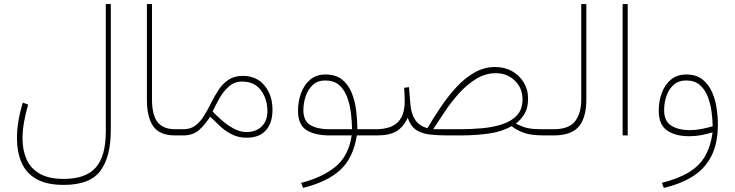

<svg xmlns="http://www.w3.org/2000/svg" viewBox="-20 -663 3597 940"><path d="M522.5 -27.3Q522.5 105.5 471.2 173.8Q419.9 242.2 292.5 242.2Q207.5 242.2 157.2 212.9Q106.9 183.6 85 131.8Q63 80.1 63 13.2Q63 -28.3 70.6 -72.8Q78.1 -117.2 91.8 -160.6L117.7 -150.9Q106 -110.4 98.1 -67.9Q90.3 -25.4 90.3 16.1Q90.3 72.3 109.9 116.7Q129.4 161.1 173.8 187Q218.3 212.9 292.5 212.9Q400.4 212.9 449.2 156.7Q498 100.6 498 -18.6V-643.1H522.5Z M699.2 -643.1H724.1V-176.3Q724.1 -99.6 751.7 -64.9Q779.3 -30.3 837.4 -30.3H867.2V0H837.4Q761.2 0 730.2 -44.9Q699.2 -89.8 699.2 -174.3Z M1188.5 11.2Q1146.5 11.2 1114.3 -5.4Q1082 -22 1056.6 -46.1Q1031.2 -70.3 1008.8 -91.8Q986.3 -55.7 956.1 -27.8Q925.8 0 877.9 0H847.7V-30.3H877.9Q913.6 -30.3 937.7 -49.1Q961.9 -67.9 980 -97.7Q998 -127.4 1014.6 -160.9Q1031.2 -194.3 1051 -224.1Q1070.8 -253.9 1098.9 -272.7Q1127 -291.5 1168 -291.5Q1236.3 -291.5 1275.1 -244.1Q1314 -196.8 1314 -126.5Q1314 -60.5 1281.5 -24.7Q1249 11.2 1188.5 11.2ZM1165 -263.7Q1127 -263.7 1099.6 -238.8Q1072.3 -213.9 1053.2 -179.7Q1034.2 -145.5 1021 -117.2Q1040.5 -96.7 1060.3 -78.9Q1080.1 -61 1100.1 -47.9Q1121.6 -33.2 1143.3 -24.9Q1165 -16.6 1187.5 -16.6Q1233.4 -16.6 1261.2 -43.9Q1289.1 -71.3 1289.1 -118.7Q1289.1 -178.2 1257.6 -220.9Q1226.1 -263.7 1165 -263.7Z M1573.7 -298.3Q1623.5 -298.3 1654.3 -273.9Q1685.1 -249.5 1701.4 -209.5Q1717.8 -169.4 1723.6 -122.6Q1729.5 -75.7 1729.5 -30.3H1815.9V0H1727.1Q1709.5 110.8 1645.5 169.4Q1581.5 228 1463.9 256.8L1454.1 232.4Q1560.5 205.1 1624 151.9Q1687.5 98.6 1701.7 0H1594.7Q1521 0 1480 -26.4Q1439 -52.7 1439 -120.6Q1439 -166.5 1453.9 -207Q1468.8 -247.6 1498.5 -272.9Q1528.3 -298.3 1573.7 -298.3ZM1589.8 -30.3H1703.6Q1703.1 -68.8 1698 -110.4Q1692.9 -151.9 1679.4 -188Q1666 -224.1 1640.4 -246.6Q1614.7 -269 1572.8 -269Q1534.7 -269 1511 -246.8Q1487.3 -224.6 1476.3 -191.2Q1465.3 -157.7 1465.3 -123.5Q1465.3 -69.8 1500.5 -50Q1535.6 -30.3 1589.8 -30.3Z M2234.4 0H2174.3Q2125.5 0 2085.7 -4.2Q2045.9 -8.3 2018.1 -26.6Q1990.2 -44.9 1976.1 -86.9Q1956.5 -42.5 1922.1 -21.2Q1887.7 0 1826.7 0H1796.4V-30.3H1827.1Q1897.5 -32.7 1929.4 -66.4Q1961.4 -100.1 1961.4 -168Q1961.4 -185.5 1960.4 -200.2Q1959.5 -214.8 1958.5 -233.4L1982.4 -236.3L1989.3 -151.9Q1993.2 -105 2013.4 -75.2Q2033.7 -45.4 2072.8 -35.6Q2103 -87.4 2138.7 -140.1Q2174.3 -192.9 2215.3 -237.1Q2256.3 -281.2 2303.5 -308.1Q2350.6 -335 2404.3 -335Q2450.7 -335 2487.1 -314.5Q2523.4 -293.9 2544.4 -259Q2565.4 -224.1 2565.4 -181.6Q2565.4 -136.2 2549.1 -107.7Q2532.7 -79.1 2505.4 -57.6Q2529.8 -45.9 2547.6 -40Q2565.4 -34.2 2587.6 -32.2Q2609.9 -30.3 2646 -30.3H2675.8V0H2646Q2583 0 2548.1 -11.7Q2513.2 -23.4 2484.4 -45.4Q2437 -18.1 2372.3 -9Q2307.6 0 2234.4 0ZM2407.7 -304.7Q2357.9 -304.7 2313.7 -278.3Q2269.5 -252 2231.2 -210.2Q2192.9 -168.5 2160.4 -120.6Q2127.9 -72.8 2100.6 -30.3H2232.4Q2286.6 -30.3 2340.6 -35.2Q2394.5 -40 2439.2 -54.7Q2483.9 -69.3 2511 -98.4Q2538.1 -127.4 2538.1 -175.8Q2538.1 -232.4 2500.2 -268.6Q2462.4 -304.7 2407.7 -304.7Z M2656.2 -30.3H2690.9Q2765.6 -30.3 2795.7 -69.6Q2825.7 -108.9 2825.7 -175.8V-643.1H2850.6V-176.3Q2850.6 -87.4 2814 -43.7Q2777.3 0 2690.4 0H2656.2Z M3053.2 -643.1V0H3028.3V-643.1Z M3494.6 -54.2Q3494.6 38.6 3462.9 100.8Q3431.2 163.1 3371.8 200.4Q3312.5 237.8 3230 256.8L3220.2 232.4Q3303.7 210.9 3354.7 179.2Q3405.8 147.5 3432.6 100.3Q3459.5 53.2 3468.8 -15.1Q3443.4 -7.3 3414.6 -1.7Q3385.7 3.9 3354 3.9Q3286.1 3.9 3245.6 -24.4Q3205.1 -52.7 3205.1 -120.6Q3205.1 -166.5 3219.7 -207Q3234.4 -247.6 3264.4 -272.9Q3294.4 -298.3 3340.3 -298.3Q3388.2 -298.3 3418.2 -274.9Q3448.2 -251.5 3465.1 -214.4Q3481.9 -177.2 3488.3 -134.8Q3494.6 -92.3 3494.6 -54.2ZM3356.4 -25.9Q3385.3 -25.9 3414.3 -31.5Q3443.4 -37.1 3469.2 -44.9Q3468.8 -77.6 3463.6 -116.2Q3458.5 -154.8 3445.1 -189.7Q3431.6 -224.6 3406.2 -246.8Q3380.9 -269 3339.8 -269Q3301.3 -269 3277.3 -247.1Q3253.4 -225.1 3242.4 -191.7Q3231.4 -158.2 3231.4 -123.5Q3231.4 -69.3 3266.8 -47.6Q3302.2 -25.9 3356.4 -25.9Z"/></svg>

Font: Vazirmatn FD NL Thin
Style: Regular
Weight: 100
Designer: Saber Rastikerdar
Foundry: Saber Rastikerdar
Version: Version 33.003